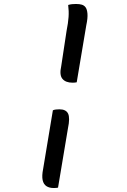

<svg xmlns="http://www.w3.org/2000/svg" viewBox="-20 -784 640 966"><path d="M323 -759Q333 -762 342 -763Q351 -764 362 -764Q380 -764 391.5 -760.5Q403 -757 410 -748Q418 -738 420 -715.5Q422 -693 414 -656L366 -370Q362 -369 356.5 -368.5Q351 -368 345 -368Q310 -368 294 -387.5Q278 -407 288 -451L315 -629Q323 -669 325 -698.5Q327 -728 323 -759ZM246 -229Q252 -232 261 -233Q270 -234 279 -234Q312 -234 322.5 -212.5Q333 -191 322 -139L272 160Q268 161 262.5 161.5Q257 162 250 162Q228 162 213.5 152.5Q199 143 194.5 122Q190 101 197 66Z"/></svg>

Font: Rec Mono Duotone
Style: Italic
Weight: 400
Italic angle: -10°
Monospace: yes
Version: Version 1.085; ttfautohint (v1.8.4.7-5d5b)